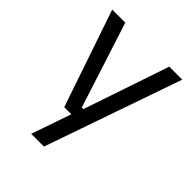

<svg xmlns="http://www.w3.org/2000/svg" viewBox="-189 -594 873 873"><g transform="rotate(45 247.0 -158.0)"><path d="M285.5 -75.5 243 -57 389 -488H472.5L243 172H161L238 -51L273.5 -20H181.5L22 -488H106L239 -75.5Z"/></g></svg>

Font: Anek Gurmukhi
Style: Regular
Weight: 400
Designer: Sarang Kulkarni (Gurmukhi), Yesha Goshar (Latin)
Foundry: Ek Type
Version: Version 1.003